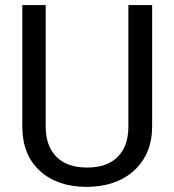

<svg xmlns="http://www.w3.org/2000/svg" viewBox="-20 -731 688 761"><path d="M583 -710.9H488.8V-229C488.8 -177.6 474.7 -137.7 446.5 -109.4C418.4 -81.1 377.8 -66.9 324.7 -66.9C272.3 -66.9 231.9 -81.1 203.6 -109.6C175.3 -138.1 161.1 -178.1 161.1 -229.5V-710.9H68.4V-226.6C69 -153 92.4 -95.2 138.7 -53.2C184.9 -11.2 246.9 9.8 324.7 9.8L349.6 8.8C421.2 3.6 477.9 -20.3 519.8 -63C561.6 -105.6 582.7 -160.5 583 -227.5Z"/></svg>

Font: Roboto1
Style: rg
Weight: 400
Designer: Google
Version: Version 2.137; 2017